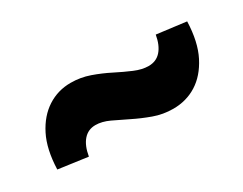

<svg xmlns="http://www.w3.org/2000/svg" viewBox="-38 -479 626 494"><g transform="rotate(-30 275.0 -232.0)"><path d="M374 -137Q344 -137 316.5 -147Q289 -157 265 -169Q241 -181 219.5 -191Q198 -201 179 -201Q157 -201 143 -185Q129 -169 124 -139L37 -151Q39 -210 58.5 -248.5Q78 -287 109 -307Q140 -327 178 -327Q207 -327 234 -317.5Q261 -308 285.5 -295.5Q310 -283 332.5 -273.5Q355 -264 374 -264Q397 -264 411 -280Q425 -296 430 -325L517 -314Q515 -254 495 -215Q475 -176 444 -156.5Q413 -137 374 -137Z"/></g></svg>

Font: Ysabeau Black
Style: Italic
Weight: 900
Italic angle: -12°
Version: Version 2.000;gftools[0.9.27.dev2+g8671c4b]